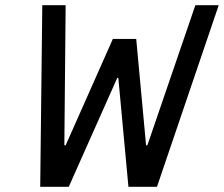

<svg xmlns="http://www.w3.org/2000/svg" viewBox="-20 -720 863 740"><path d="M135 0 143 -700H233L228 -160H233L415 -570H505L543 -160H548L733 -700H823L585 0H475L436 -420H432L245 0Z"/></svg>

Font: Cuprum
Style: Italic
Weight: 400
Italic angle: -10°
Designer: Jovanny Lemonad
Foundry: Jovanny Lemonad
Version: Version 3.000